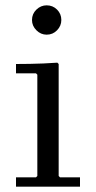

<svg xmlns="http://www.w3.org/2000/svg" viewBox="-20 -700 360 720"><path d="M40 0V-35H115L120 -40V-420L115 -425H40V-460Q66 -460 91.5 -460.5Q117 -461 143 -462Q169 -463 195 -465L200 -460V-40L205 -35H280V0ZM155 -570Q133 -570 116.5 -586.5Q100 -603 100 -625Q100 -648 116.5 -664Q133 -680 155 -680Q178 -680 194 -664Q210 -648 210 -625Q210 -603 194 -586.5Q178 -570 155 -570Z"/></svg>

Font: Brygada 1918
Style: Regular
Weight: 400
Designer: Mateusz Machalski | Borys Kosmynka | Przemek Hoffer
Foundry: NIEPODLEGLA 2018
Version: Version 3.006